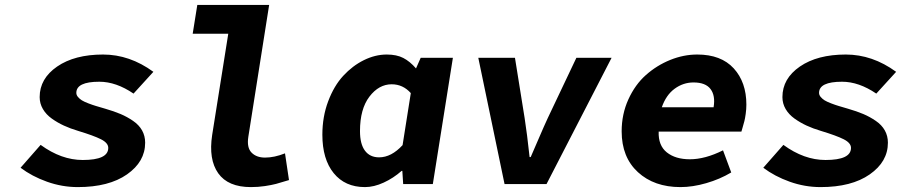

<svg xmlns="http://www.w3.org/2000/svg" viewBox="-20 -743 3638 775"><path d="M293.9 12.2Q230.5 12.2 169.7 -9.5Q108.9 -31.2 63 -65.9L144 -158.2Q227.5 -97.2 314 -97.2Q417 -97.2 417 -146Q417 -166 387.5 -180.9Q357.9 -195.8 294.9 -214.8Q263.7 -224.1 237.8 -236.1Q211.9 -248 189 -264.4Q166 -280.8 153.1 -303Q140.1 -325.2 140.1 -351.1Q140.1 -425.8 210.7 -474.4Q281.2 -522.9 396 -522.9Q503.4 -522.9 599.1 -453.1L519 -365.2Q448.7 -413.1 380.9 -413.1Q288.1 -413.1 288.1 -368.2Q288.1 -359.4 294.7 -351.6Q301.3 -343.8 310.3 -338.1Q319.3 -332.5 336.4 -325.9Q353.5 -319.3 367.4 -315.2Q381.3 -311 404.8 -304.2Q440.4 -293.9 466.8 -282.7Q493.2 -271.5 517.1 -255.1Q541 -238.8 553.5 -216.6Q565.9 -194.3 565.9 -167Q565.9 -90.3 492.7 -39.1Q419.4 12.2 293.9 12.2Z M992.7 12.2Q900.4 12.2 860.8 -43.7Q821.3 -99.6 836.4 -198.2L901.4 -606.9H757.8L776.4 -723.1H1066.4L982.4 -190.9Q975.6 -147 995.4 -127Q1015.1 -106.9 1049.8 -106.9Q1087.4 -106.9 1130.4 -124L1146.5 -16.1Q1111.8 -5.4 1094.2 -0.7Q1076.7 3.9 1049.3 8.1Q1022 12.2 992.7 12.2Z M1453.1 12.2Q1372.6 12.2 1326.9 -44.2Q1281.2 -100.6 1281.2 -199.2Q1281.2 -272 1304.7 -334.2Q1328.1 -396.5 1365.5 -437Q1402.8 -477.5 1448.7 -500.2Q1494.6 -522.9 1541 -522.9Q1581.1 -522.9 1607.9 -509Q1634.8 -495.1 1659.2 -466.8L1678.2 -509.8H1808.1L1727.1 0H1607.4L1604 -53.2H1601.1Q1567.9 -23.9 1528.6 -5.9Q1489.3 12.2 1453.1 12.2ZM1510.3 -107.9Q1559.6 -107.9 1605 -157.2L1638.2 -367.2Q1606.4 -402.8 1561 -402.8Q1509.3 -402.8 1471.2 -353Q1433.1 -303.2 1433.1 -213.9Q1433.1 -161.6 1453.1 -134.8Q1473.1 -107.9 1510.3 -107.9Z M2016.6 0 1910.6 -509.8H2058.6L2097.7 -266.1Q2107.4 -204.1 2117.7 -108.9H2122.1Q2131.3 -129.9 2154.5 -183.8Q2177.7 -237.8 2190.9 -266.1L2306.6 -509.8H2448.7L2186 0Z M2726.6 12.2Q2620.6 12.2 2554.9 -48.1Q2489.3 -108.4 2489.3 -212.9Q2489.3 -282.2 2516.4 -341.8Q2543.5 -401.4 2587.2 -440.2Q2630.9 -479 2685.1 -501Q2739.3 -522.9 2794.4 -522.9Q2890.6 -522.9 2941.7 -467Q2992.7 -411.1 2992.7 -320.8Q2992.7 -302.2 2990 -283.2Q2987.3 -264.2 2984.6 -253.9Q2981.9 -243.7 2977.5 -228.5Q2973.1 -213.4 2972.7 -211.9H2638.7Q2636.7 -155.8 2671.6 -127.9Q2706.5 -100.1 2764.6 -100.1Q2826.2 -100.1 2898.4 -136.2L2931.6 -46.9Q2885.7 -19.5 2830.8 -3.7Q2775.9 12.2 2726.6 12.2ZM2651.4 -310.1H2860.4Q2868.2 -356.9 2848.1 -383.5Q2828.1 -410.2 2779.3 -410.2Q2737.8 -410.2 2703.1 -384.8Q2668.5 -359.4 2651.4 -310.1Z M3292 12.2Q3228.5 12.2 3167.7 -9.5Q3106.9 -31.2 3061 -65.9L3142.1 -158.2Q3225.6 -97.2 3312 -97.2Q3415 -97.2 3415 -146Q3415 -166 3385.5 -180.9Q3356 -195.8 3293 -214.8Q3261.7 -224.1 3235.8 -236.1Q3210 -248 3187 -264.4Q3164.1 -280.8 3151.1 -303Q3138.2 -325.2 3138.2 -351.1Q3138.2 -425.8 3208.7 -474.4Q3279.3 -522.9 3394 -522.9Q3501.5 -522.9 3597.2 -453.1L3517.1 -365.2Q3446.8 -413.1 3378.9 -413.1Q3286.1 -413.1 3286.1 -368.2Q3286.1 -359.4 3292.7 -351.6Q3299.3 -343.8 3308.3 -338.1Q3317.4 -332.5 3334.5 -325.9Q3351.6 -319.3 3365.5 -315.2Q3379.4 -311 3402.8 -304.2Q3438.5 -293.9 3464.8 -282.7Q3491.2 -271.5 3515.1 -255.1Q3539.1 -238.8 3551.5 -216.6Q3564 -194.3 3564 -167Q3564 -90.3 3490.7 -39.1Q3417.5 12.2 3292 12.2Z"/></svg>

Font: Office Code Pro D Bold Italic
Style: Regular
Weight: 700
Italic angle: -9°
Designer: Nathan Rutzky & Paul D. Hunt
Foundry: Adobe Systems Incorporated
Version: Version 1.004;PS 001.004;hotconv 1.0.70;makeotf.lib2.5.58329